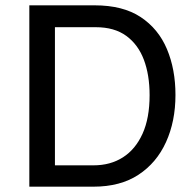

<svg xmlns="http://www.w3.org/2000/svg" viewBox="-20 -700 718 720"><path d="M331 0Q431 0 499 -44.5Q567 -89 602.5 -167Q638 -245 638 -344Q638 -440 606 -516Q574 -592 507.5 -636Q441 -680 335 -680H90V0ZM339 -598Q409 -598 453.5 -565.5Q498 -533 519.5 -476Q541 -419 541 -343Q541 -257 514.5 -198.5Q488 -140 441 -110Q394 -80 331 -80H186V-598Z"/></svg>

Font: Catamaran Thin Medium
Style: Regular
Weight: 500
Version: Version 2.000